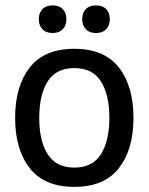

<svg xmlns="http://www.w3.org/2000/svg" viewBox="-20 -698 565 730"><path d="M262.5 12.5Q148.3 12.5 92.9 -58.8Q37.5 -130 37.5 -250Q37.5 -370 92.9 -441.2Q148.3 -512.5 262.5 -512.5Q376.7 -512.5 432.1 -441.2Q487.5 -370 487.5 -250Q487.5 -130 432.1 -58.8Q376.7 12.5 262.5 12.5ZM262.5 -60.8Q331.7 -60.8 363.8 -111.7Q395.8 -162.5 395.8 -250Q395.8 -337.5 363.8 -388.3Q331.7 -439.2 262.5 -439.2Q193.3 -439.2 161.2 -388.3Q129.2 -337.5 129.2 -250Q129.2 -162.5 161.2 -111.7Q193.3 -60.8 262.5 -60.8ZM180 -572.5Q155 -572.5 141.2 -587.1Q127.5 -601.7 127.5 -625Q127.5 -649.2 141.2 -663.3Q155 -677.5 180 -677.5Q205 -677.5 218.8 -663.3Q232.5 -649.2 232.5 -625Q232.5 -601.7 218.8 -587.1Q205 -572.5 180 -572.5ZM345 -572.5Q320 -572.5 306.2 -587.1Q292.5 -601.7 292.5 -625Q292.5 -649.2 306.2 -663.3Q320 -677.5 345 -677.5Q370 -677.5 383.8 -663.3Q397.5 -649.2 397.5 -625Q397.5 -601.7 383.8 -587.1Q370 -572.5 345 -572.5Z"/></svg>

Font: Familjen Grotesk Variable
Style: Regular
Weight: 400
Designer: Anders Wikstroem, Jonas Baeckman, Matilda Gysing, Kristian Moeller
Foundry: Familjen STHLM AB
Version: Version 2.000